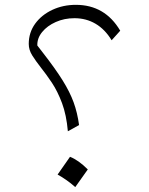

<svg xmlns="http://www.w3.org/2000/svg" viewBox="-20 -761 610 786"><path d="M472.2 -635.3Q409.7 -741.2 290.5 -741.2Q238.3 -741.2 194.3 -720.7Q150.4 -700.2 124 -664.1Q97.7 -627.9 97.7 -581.1Q97.7 -557.1 111.8 -534.4Q126 -511.7 147 -484.9Q168.9 -457.5 192.4 -422.4Q215.8 -387.2 233.9 -338.9Q252 -290.5 257.8 -223.6L303.7 -249Q296.9 -299.3 281.5 -341.8Q266.1 -384.3 236.1 -432.4Q206.1 -480.5 154.3 -546.9L132.8 -574.7Q131.8 -604.5 152.6 -629.9Q173.3 -655.3 208.3 -670.9Q243.2 -686.5 284.7 -686.5Q332.5 -686.5 371.1 -663.8Q409.7 -641.1 437 -596.2ZM266.6 -119.1 215.8 -46.4Q253.9 -25.4 288.1 4.9L339.4 -67.4Q301.3 -105.5 266.6 -119.1Z"/></svg>

Font: Pinar VF
Style: Regular
Weight: 300
Designer: Amin Abedi
Version: Version 2.000